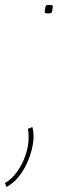

<svg xmlns="http://www.w3.org/2000/svg" viewBox="-88 -550 248 772"><path d="M24 -32 42 -39Q45 -29 46 -19.5Q47 -10 47 0Q47 20 40.5 48Q34 76 21 105Q8 134 -12.5 160Q-33 186 -62 202L-68 186Q-40 170 -18.5 139.5Q3 109 15 73Q27 37 27 5Q27 -5 26.5 -14Q26 -23 24 -32ZM92 -506Q94 -518 95 -523Q96 -528 100 -529Q104 -530 112 -530Q120 -530 122.5 -528.5Q125 -527 124 -520Q123 -511 122 -506.5Q121 -502 119.5 -499.5Q118 -497 114 -496.5Q110 -496 104 -496Q96 -496 93.5 -498Q91 -500 92 -506Z"/></svg>

Font: Georama ExtraCondensed Thin Thin
Style: Italic
Weight: 250
Italic angle: -9°
Version: Version 1.001